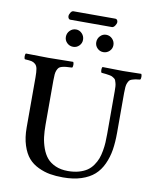

<svg xmlns="http://www.w3.org/2000/svg" viewBox="-100 -1006 884 1091"><g transform="rotate(10 342.5 -460.0)"><path d="M189.9 -522.9V-267.1Q189.9 -229 193.8 -197.3Q197.8 -165.5 209.2 -133.5Q220.7 -101.6 239 -79.8Q257.3 -58.1 288.1 -44.4Q318.8 -30.8 359.9 -30.8Q395 -30.8 423.1 -38.8Q451.2 -46.9 470.2 -59.8Q489.3 -72.8 503.2 -92.8Q517.1 -112.8 524.7 -132.8Q532.2 -152.8 536.9 -179.4Q541.5 -206.1 542.7 -227.8Q543.9 -249.5 543.9 -276.9V-522.9Q543.9 -538.6 543.2 -550Q542.5 -561.5 539.8 -570.8Q537.1 -580.1 534.9 -585.9Q532.7 -591.8 525.9 -596.4Q519 -601.1 514.4 -603.5Q509.8 -606 498 -608.2Q486.3 -610.4 478 -611.3Q469.7 -612.3 452.1 -613.8Q447.8 -618.2 447.8 -630.4Q447.8 -642.6 452.1 -647Q543.9 -645 570.8 -645Q598.6 -645 674.8 -647Q679.2 -642.6 679.2 -630.4Q679.2 -618.2 674.8 -613.8Q656.7 -611.8 647.9 -610.4Q639.2 -608.9 628.4 -605.2Q617.7 -601.6 613.5 -596.2Q609.4 -590.8 605 -581.1Q600.6 -571.3 599.4 -557.4Q598.1 -543.5 598.1 -522.9V-294.9Q598.1 -238.8 591.1 -194.6Q584 -150.4 565.9 -111.1Q547.9 -71.8 518.8 -45.9Q489.7 -20 444.3 -5.1Q398.9 9.8 338.9 9.8Q297.4 9.8 263.4 3.9Q229.5 -2 195.6 -18.1Q161.6 -34.2 138.7 -60.5Q115.7 -86.9 101.3 -131.1Q86.9 -175.3 86.9 -233.9V-522.9Q86.9 -554.7 83.7 -572Q80.6 -589.4 70.3 -598.4Q60.1 -607.4 47.9 -609.9Q35.6 -612.3 9.8 -613.8Q5.4 -618.2 5.4 -630.4Q5.4 -642.6 9.8 -647Q95.7 -645 138.2 -645Q186.5 -645 282.2 -647Q286.6 -642.6 286.6 -630.4Q286.6 -618.2 282.2 -613.8Q260.3 -612.8 248.3 -611.8Q236.3 -610.8 224.1 -607.4Q211.9 -604 206.8 -598.6Q201.7 -593.3 197 -582.8Q192.4 -572.3 191.2 -558.3Q189.9 -544.4 189.9 -522.9ZM216.8 -779.8Q216.8 -800.8 231.4 -815.9Q246.1 -831.1 267.1 -831.1Q287.1 -831.1 301.5 -815.9Q315.9 -800.8 315.9 -779.8Q315.9 -759.8 301.5 -745.4Q287.1 -731 267.1 -731Q246.1 -731 231.4 -745.4Q216.8 -759.8 216.8 -779.8ZM392.1 -779.8Q392.1 -800.8 406.5 -815.9Q420.9 -831.1 440.9 -831.1Q461.9 -831.1 476.6 -815.9Q491.2 -800.8 491.2 -779.8Q491.2 -759.8 476.6 -745.4Q461.9 -731 440.9 -731Q420.9 -731 406.5 -745.4Q392.1 -759.8 392.1 -779.8ZM464.8 -879.9H224.1Q218.3 -879.9 214.6 -885.7Q210.9 -891.6 210.9 -897.9Q210.9 -907.7 218 -918.9Q225.1 -930.2 233.9 -930.2H476.1Q482.9 -930.2 486.6 -924.6Q490.2 -918.9 490.2 -913.1Q490.2 -903.3 482.2 -891.6Q474.1 -879.9 464.8 -879.9Z"/></g></svg>

Font: Common Serif Medium
Style: Regular
Weight: 500
Designer: Philipp H. Poll, Khaled Hosny
Foundry: Stefan Peev, Context Ltd.
Version: Version 1.026